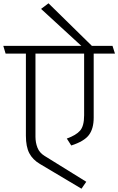

<svg xmlns="http://www.w3.org/2000/svg" viewBox="-31 -958 717 1164"><path d="M479 -259V-633H184V-129Q184 -94 196 -63Q208 -32 239 -13L492 144L463 186L211 36Q167 10 146.5 -29.5Q126 -69 126 -135V-633H3L-11 -680H462L218 -904L263 -938L526 -680H651L666 -633H537V-245Q537 -178 508 -139.5Q479 -101 401 -76L374 -118Q430 -138 454.5 -166Q479 -194 479 -259Z"/></svg>

Font: Palanquin ExtraLight
Style: Regular
Weight: 275
Designer: Pria Ravichandran
Version: Version 1.001